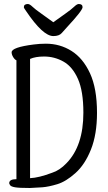

<svg xmlns="http://www.w3.org/2000/svg" viewBox="-20 -930 540 958"><path d="M246 -750Q194 -750 110 -875Q99 -890 99 -894Q99 -910 119 -910Q128 -910 142 -896.5Q156 -883 187 -861.5Q218 -840 246 -819Q275 -840 305.5 -861.5Q336 -883 350 -896.5Q364 -910 373 -910Q392 -910 392 -894Q392 -878 314 -794Q301 -780 288 -765Q275 -750 246 -750ZM129 8Q75 8 55 4.5Q35 1 30.5 -6Q26 -13 26 -16Q26 -36 62 -36V-629Q53 -633 45.5 -645.5Q38 -658 38 -669Q38 -694 148 -708Q178 -712 209 -712Q279 -712 336.5 -676Q394 -640 429 -564.5Q464 -489 464 -367Q464 -260 434 -184.5Q404 -109 356.5 -66.5Q309 -24 266 -11Q223 2 191.5 4.5Q160 7 129 8ZM130 -41Q174 -43 240 -68Q278 -80 312 -116Q396 -202 396 -368Q396 -475 369 -536Q342 -597 297 -622.5Q252 -648 200 -648Q157 -648 130 -636Z"/></svg>

Font: Moon Stars Kai T HW
Style: Regular
Weight: 400
Designer: GuiWonder
Version: Version 1.101